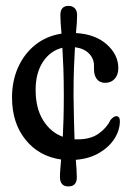

<svg xmlns="http://www.w3.org/2000/svg" viewBox="-20 -554 456 671"><path d="M237 -220.5Q237.5 -172 238.5 -134.2Q239.5 -96.5 240.5 -67Q246 -67 251.5 -67Q296.5 -67 324.8 -87Q353 -107 366 -134.5Q377.5 -148 386 -148Q399.5 -148 399 -129Q398 -96 378.5 -67Q359 -38 324.8 -18.5Q290.5 1 245 4.5Q246.5 24 247.5 38.8Q248.5 53.5 248.5 65.5Q248.5 97.5 219 97.5Q189.5 97.5 189.5 64.5Q189.5 52.5 190.8 37.8Q192 23 193.5 3.5Q116 -7.5 69 -66Q22 -124.5 22 -213.5Q22 -271 43.2 -318.5Q64.5 -366 103 -397Q141.5 -428 195 -436.5Q193 -457.5 192 -473.2Q191 -489 191 -501.5Q191 -533.5 220 -533.5Q233 -533.5 241.2 -525.2Q249.5 -517 249.5 -501Q249.5 -489 248.5 -474Q247.5 -459 245.5 -438.5Q313.5 -434.5 353.5 -398.5Q393.5 -362.5 393.5 -316Q393.5 -292.5 380.8 -278.5Q368 -264.5 347.5 -264.5Q328.5 -264.5 318.5 -277.5Q308.5 -290.5 308.5 -312V-324.5Q308.5 -349.5 290.8 -367.2Q273 -385 242 -389Q240 -358 238.5 -316.8Q237 -275.5 237 -220.5ZM104.5 -240Q104.5 -175.5 130.8 -133.5Q157 -91.5 199.5 -76Q201 -104 202 -139.8Q203 -175.5 203 -220.5Q203 -274.5 201.5 -315.2Q200 -356 198 -387Q156 -377 130.2 -338Q104.5 -299 104.5 -240Z"/></svg>

Font: Fraunces 144pt SuperSoft
Style: Regular
Weight: 400
Version: Version 1.000;[b76b70a41]